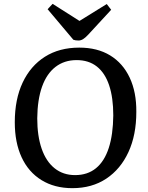

<svg xmlns="http://www.w3.org/2000/svg" viewBox="-20 -966 770 1000"><path d="M57 -329Q57 -449 98 -536Q139 -623 214 -670.5Q289 -718 393 -718Q487 -718 553.5 -677.5Q620 -637 655.5 -561.5Q691 -486 690 -383Q690 -263 649 -174Q608 -85 533.5 -35.5Q459 14 357 14Q264 14 196 -28Q128 -70 92.5 -147Q57 -224 57 -329ZM174 -350Q174 -258 197 -191.5Q220 -125 264.5 -89.5Q309 -54 371 -54Q436 -54 480 -90Q524 -126 546.5 -195.5Q569 -265 570 -365Q570 -457 548.5 -521.5Q527 -586 484.5 -619.5Q442 -653 379 -653Q315 -653 269 -617.5Q223 -582 199 -514.5Q175 -447 174 -350ZM228 -918 254 -946 394 -857 536 -945 559 -915 439 -785Q424 -769 412.5 -762Q401 -755 389 -755Q380 -755 374 -756Q368 -757 362 -759Z"/></svg>

Font: Literata 18pt Medium
Style: Italic
Weight: 500
Italic angle: -2°
Designer: Latin by Veronika Burian and Jose Scaglione. Greek by Irene Vlachou. Cyrillic by Vera Evstafieva
Foundry: TypeTogether
Version: Version 3.103;gftools[0.9.29]